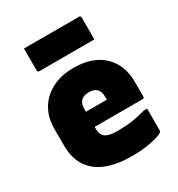

<svg xmlns="http://www.w3.org/2000/svg" viewBox="-189 -915 979 1055"><g transform="rotate(-30 300.0 -387.5)"><path d="M302 -564Q424 -564 490.5 -500Q557 -436 557 -329V-235Q557 -225 546 -225H242V-217Q242 -200 245.5 -186.5Q249 -173 258 -164Q269 -153 290.5 -147.5Q312 -142 353 -143Q400 -143 440 -149.5Q480 -156 522 -168H542V-28Q542 -24 538 -20Q530 -12 502 -3.5Q474 5 432.5 11Q391 17 342 17Q194 17 119.5 -44Q45 -105 45 -219V-328Q45 -397 76 -450Q107 -503 165 -533.5Q223 -564 302 -564ZM309 -406Q242 -406 242 -338V-321H375V-336Q375 -373 359 -389Q342 -406 309 -406ZM121 -792H470Q481 -792 481 -781V-642H132Q121 -642 121 -653Z"/></g></svg>

Font: Recursive Mn Lnr St Blk
Style: Regular
Weight: 900
Monospace: yes
Version: Version 1.079;hotconv 1.0.112;makeotfexe 2.5.65598; ttfautoh